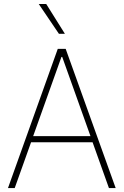

<svg xmlns="http://www.w3.org/2000/svg" viewBox="-20 -955 628 975"><path d="M20.5 0 273.4 -707H313.5L567.4 0H533.2L450.2 -232.4H137.7L54.7 0ZM439.5 -263.7 295.9 -666H292L148.4 -263.7ZM176.8 -934.6H214.8L309.6 -783.2H279.3Z"/></svg>

Font: Pretendard Thin
Style: Regular
Weight: 100
Designer: Base glyphs from Inter by Rasmus Andersson; Hangeul glyphs from Noto Sans CJK(Source Han Sans) by Jang Soo-young and Kan
Foundry: Kil Hyung-jin
Version: Version 1.309